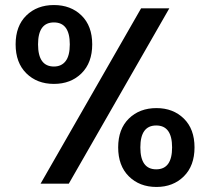

<svg xmlns="http://www.w3.org/2000/svg" viewBox="-20 -729 834 762"><path d="M42 -553Q42 -626 84.5 -667.5Q127 -709 194 -709Q261 -709 303.5 -667.5Q346 -626 346 -553Q346 -480 303.5 -438Q261 -396 194 -396Q127 -396 84.5 -438Q42 -480 42 -553ZM652 -696 253 0H141L540 -696ZM194 -640Q131 -640 131 -553Q131 -465 194 -465Q224 -465 240.5 -486.5Q257 -508 257 -553Q257 -640 194 -640ZM449 -144Q449 -217 491.5 -258.5Q534 -300 601 -300Q667 -300 709.5 -258.5Q752 -217 752 -144Q752 -71 709.5 -29Q667 13 601 13Q534 13 491.5 -29Q449 -71 449 -144ZM600 -231Q537 -231 537 -144Q537 -57 600 -57Q663 -57 663 -144Q663 -231 600 -231Z"/></svg>

Font: A Bank Premium Med
Style: Regular
Weight: 500
Designer: Ninad Kale (Devanagari), Jonny Pinhorn (Latin), Htun Naung (Myanmar)
Foundry: Indian Type Foundry
Version: 4.004